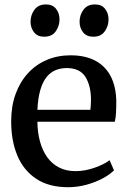

<svg xmlns="http://www.w3.org/2000/svg" viewBox="-20 -810 561 842"><path d="M278.5 11Q194.5 11 139 -25.8Q83.5 -62.5 56.2 -127.5Q29 -192.5 29 -277.5Q29 -344 48.2 -397.2Q67.5 -450.5 102.5 -488.8Q137.5 -527 185.2 -547.2Q233 -567.5 290 -567.5Q384 -567.5 435.8 -516.2Q487.5 -465 490 -368.5Q490 -338 488.8 -315.5Q487.5 -293 483.5 -276H144Q144.5 -228.5 155.5 -188.8Q166.5 -149 187.5 -120Q208.5 -91 239.5 -75.2Q270.5 -59.5 311 -59.5Q352.5 -59.5 395 -74.5Q437.5 -89.5 460.5 -107.5L480 -63Q462.5 -45 431 -28Q399.5 -11 359.8 0Q320 11 278.5 11ZM144 -328.5H376.5Q377.5 -338 378.2 -350.2Q379 -362.5 379 -372Q379 -433.5 354.8 -472.5Q330.5 -511.5 272.5 -511.5Q246 -511.5 223.5 -502.2Q201 -493 184 -471.8Q167 -450.5 156.8 -415.2Q146.5 -380 144 -328.5ZM173 -649Q144.5 -649 129.2 -668.5Q114 -688 114 -714.5Q114 -744 131 -767.2Q148 -790.5 181 -790.5H182Q211 -790.5 226 -771Q241 -751.5 241 -725Q241 -695.5 224.2 -672.2Q207.5 -649 174 -649ZM388.5 -649Q359.5 -649 344.2 -668.5Q329 -688 329 -714.5Q329 -744 346 -767.2Q363 -790.5 396 -790.5H397Q426 -790.5 441 -771Q456 -751.5 456 -725Q456 -695.5 439.2 -672.2Q422.5 -649 389.5 -649Z"/></svg>

Font: Merriweather 24pt Medium
Style: Regular
Weight: 500
Designer: Eben Sorkin
Foundry: Eben Sorkin
Version: Version 2.100